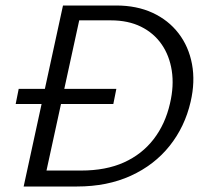

<svg xmlns="http://www.w3.org/2000/svg" viewBox="-20 -678 748 698"><path d="M66 0 209 -658H402Q477 -658 534.5 -631.5Q592 -605 629 -557Q666 -509 678 -445Q690 -381 673 -308Q652 -217 596.5 -147.5Q541 -78 455.5 -39Q370 0 260 0ZM37 -300 48 -355H403L392 -300ZM149 -58H275Q365 -58 430.5 -87.5Q496 -117 538.5 -172Q581 -227 598 -302Q613 -366 604.5 -421Q596 -476 567.5 -517Q539 -558 492.5 -581Q446 -604 383 -604H268Z"/></svg>

Font: Ysabeau
Style: Italic
Weight: 400
Italic angle: -12°
Designer: Christian Thalmann (Catharsis Fonts)
Version: Version 2.000;gftools[0.9.27.dev2+g8671c4b]